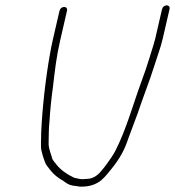

<svg xmlns="http://www.w3.org/2000/svg" viewBox="-20 -701 654 718"><path d="M202.6 -661 177.7 -553C174.1 -537.7 170.6 -520.3 167.2 -501C149.6 -402.8 137.7 -291.1 133.9 -203C134.5 -184.5 130.9 -150.2 135.4 -136L140.2 -118C145.1 -105.7 148 -89.5 156.5 -80L167.2 -66C181 -48.1 196.7 -35.8 217.5 -24C230.6 -14.6 235.5 -10.4 251.6 -7L267.2 -5C272.2 -3.7 277.4 -3 282.7 -3C311.1 -3 331.6 -8.6 352.1 -22C362.3 -28.7 376.8 -44 395.7 -68C427.9 -108.2 444.7 -137.1 461.2 -187C474.3 -222.6 482.9 -245 495.2 -278C515 -337.8 538.2 -394.9 556.8 -454C566.6 -485.9 580.4 -521.7 588.4 -556L614 -667C615.8 -674.9 611.2 -681 603.2 -681C595.3 -681 587.8 -674.9 586 -667L560.4 -556C556.8 -540.7 551.2 -524.4 546.5 -509L538.5 -483C529.6 -454.2 519.9 -425.6 508.9 -396C477.8 -311.8 452.5 -217.6 411.9 -138C401.6 -116.7 357.5 -54 340.2 -44C329.8 -36.5 317.7 -32 304.4 -32C298.9 -31.3 293.8 -31 289.2 -31C285.2 -31 281.2 -31.3 277.4 -32L263.1 -35C259.2 -35.7 256.1 -36.7 253.8 -38C230.5 -49.1 206.2 -66.1 191.6 -85C185.8 -94 175.8 -100.9 174.1 -113L168.2 -131C164.5 -145 160.8 -152.1 161.9 -173C162.8 -201.9 161.9 -216.3 165 -247C167.7 -288.2 171.2 -327.3 178.3 -378C185.6 -440.7 190.6 -487.6 205.7 -553L230.6 -661C232.4 -668.9 227.8 -675 219.8 -675C211.9 -675 204.4 -668.9 202.6 -661Z"/></svg>

Font: HoneyBee
Style: XLitIt
Weight: 200
Foundry: Cannot Into Space Fonts
Version: Version 0.89